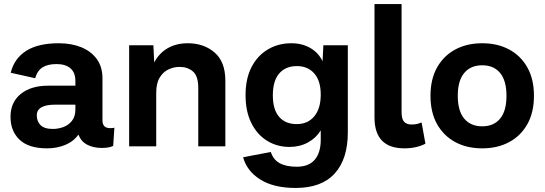

<svg xmlns="http://www.w3.org/2000/svg" viewBox="-20 -724 2698 950"><path d="M353 -323Q353 -365 328.5 -386Q304 -407 260 -407Q217 -407 191 -391Q165 -375 154 -337L33 -364Q50 -434 109 -472Q168 -510 271 -510Q333 -510 381.5 -490.5Q430 -471 458.5 -432.5Q487 -394 487 -336V-128Q487 -90 525 -90Q530 -90 536 -90.5Q542 -91 546 -92L540 -2Q520 8 484 8Q442 8 411.5 -8Q381 -24 368 -58Q344 -24 303 -7Q262 10 213 10Q122 10 77 -32.5Q32 -75 32 -146Q32 -218 82.5 -259Q133 -300 218 -300H353ZM242 -86Q267 -86 292.5 -95Q318 -104 335.5 -125.5Q353 -147 353 -182V-206H250Q208 -206 185 -193Q162 -180 162 -153Q162 -124 180.5 -105Q199 -86 242 -86Z M619 0V-500H739L743 -415Q768 -462 810.5 -486Q853 -510 909 -510Q989 -510 1042 -464Q1095 -418 1095 -325V0H961V-289Q961 -348 934.5 -370.5Q908 -393 869 -393Q840 -393 813.5 -380.5Q787 -368 770 -340Q753 -312 753 -265V0Z M1443 206Q1334 206 1267.5 164Q1201 122 1183 54L1320 28Q1332 66 1364 83.5Q1396 101 1448 101Q1508 101 1537.5 66Q1567 31 1567 -32V-79Q1544 -41 1503.5 -19Q1463 3 1412 3Q1351 3 1301.5 -27.5Q1252 -58 1223.5 -115.5Q1195 -173 1195 -253Q1195 -335 1224.5 -392Q1254 -449 1305.5 -479.5Q1357 -510 1421 -510Q1475 -510 1515.5 -486.5Q1556 -463 1576 -421L1580 -500H1701V-69Q1701 63 1636 134.5Q1571 206 1443 206ZM1448 -110Q1503 -110 1535 -148.5Q1567 -187 1567 -256Q1567 -324 1535 -360.5Q1503 -397 1449 -397Q1393 -397 1361.5 -360.5Q1330 -324 1330 -252Q1330 -182 1361 -146Q1392 -110 1448 -110Z M1967 -704V-169Q1967 -135 1979.5 -121.5Q1992 -108 2016 -108Q2034 -108 2045 -111Q2056 -114 2066 -118L2085 -13Q2064 -2 2037.5 4Q2011 10 1981 10Q1833 10 1833 -143V-704Z M2366 -510Q2442 -510 2499.5 -479Q2557 -448 2589.5 -390Q2622 -332 2622 -250Q2622 -168 2589.5 -110Q2557 -52 2499.5 -21Q2442 10 2366 10Q2290 10 2232.5 -21Q2175 -52 2142.5 -110Q2110 -168 2110 -250Q2110 -332 2142.5 -390Q2175 -448 2232.5 -479Q2290 -510 2366 -510ZM2366 -401Q2309 -401 2277 -363Q2245 -325 2245 -250Q2245 -175 2277 -137Q2309 -99 2366 -99Q2423 -99 2454.5 -137Q2486 -175 2486 -250Q2486 -325 2454.5 -363Q2423 -401 2366 -401Z"/></svg>

Font: Prodigy Sans SemiBold
Style: Regular
Weight: 600
Designer: Wei Huang
Foundry: Wei Huang
Version: Version 1.003; ttfautohint (v1.8.3)